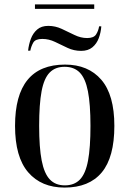

<svg xmlns="http://www.w3.org/2000/svg" viewBox="-20 -838 586 868"><path d="M138 -798V-818H406V-798ZM107 -609Q110 -637 119.5 -662.5Q129 -688 148 -704.5Q167 -721 198 -721Q230 -721 259 -707.5Q288 -694 316.5 -680Q345 -666 374 -666Q404 -666 414.5 -682.5Q425 -699 428 -719H438Q436 -691 426.5 -665.5Q417 -640 397.5 -624Q378 -608 347 -608Q314 -608 285.5 -621.5Q257 -635 229 -648.5Q201 -662 171 -662Q140 -662 130.5 -645.5Q121 -629 117 -609ZM272 10Q167 10 107.5 -59Q48 -128 48 -269Q48 -546 274 -546Q379 -546 438 -477.5Q497 -409 497 -269Q497 -127 440 -58.5Q383 10 272 10ZM273 0Q316 0 341.5 -26.5Q367 -53 378 -112Q389 -171 389 -269Q389 -367 377.5 -425.5Q366 -484 340.5 -510Q315 -536 272 -536Q230 -536 204.5 -510Q179 -484 168 -425.5Q157 -367 157 -269Q157 -171 168.5 -112Q180 -53 205.5 -26.5Q231 0 273 0Z"/></svg>

Font: Noto Serif Display SemiCondensed Medium
Style: Regular
Weight: 500
Width: 4
Designer: Monotype Design Team
Foundry: Monotype Imaging Inc.
Version: Version 2.009